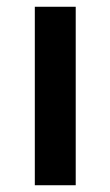

<svg xmlns="http://www.w3.org/2000/svg" viewBox="-20 -548 326 568"><path d="M83 -528V0H204V-528Z"/></svg>

Font: Mission Medium
Style: Regular
Weight: 500
Version: Version 1.000;FEAKit 1.0